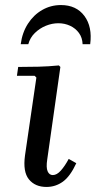

<svg xmlns="http://www.w3.org/2000/svg" viewBox="-20 -730 379 760"><path d="M252 -101 282 -84Q258 -32 229 -11Q200 10 164 10Q119 10 94.5 -20Q70 -50 79 -115L124 -423L117 -430H47L52 -465Q93 -465 133 -466Q173 -467 213 -471L219 -465L167 -99Q162 -67 168.5 -52Q175 -37 189 -37Q205 -37 221 -55Q237 -73 252 -101ZM92 -555H62Q68 -601 90.5 -636Q113 -671 147 -690.5Q181 -710 221 -710Q282 -710 314 -667Q346 -624 337 -555H307Q306 -581 292.5 -599.5Q279 -618 257.5 -628Q236 -638 211 -638Q186 -638 161.5 -628Q137 -618 118 -599.5Q99 -581 92 -555Z"/></svg>

Font: Brygada 1918 Medium
Style: Italic
Weight: 500
Italic angle: -8°
Designer: Mateusz Machalski | Borys Kosmynka | Przemek Hoffer
Foundry: NIEPODLEGLA 2018
Version: Version 3.006